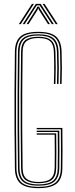

<svg xmlns="http://www.w3.org/2000/svg" viewBox="-20 -970 390 995"><path d="M179.2 5Q114.5 5 86.2 -19Q58 -43 57.2 -98Q55.8 -206 55.2 -303Q54.8 -400 55.2 -497Q55.8 -594 57.2 -702Q58 -757.2 86 -781.1Q114 -805 178.2 -805Q242.5 -805 270.1 -780.8Q297.8 -756.5 299.2 -702Q300.8 -654 300.8 -618.9Q300.8 -583.8 299.2 -535H291.2Q292.8 -582.2 292.8 -618.5Q292.8 -654.8 291.2 -702Q289.8 -753.8 263.6 -776.1Q237.5 -798.5 178.2 -798.5Q118.5 -798.5 92.2 -776.1Q66 -753.8 65.2 -702Q63.8 -594 63.2 -497Q62.8 -400 63.2 -303Q63.8 -206 65.2 -98Q66 -46.2 92.5 -23.9Q119 -1.5 179.2 -1.5Q240.8 -1.5 267.6 -23.9Q294.5 -46.2 295.2 -98Q295.8 -128 295.9 -156.6Q296 -185.2 295.9 -219.4Q295.8 -253.5 295.2 -300H170.2V-307H303.2Q304 -235 304 -189.4Q304 -143.8 303.2 -98Q302.5 -43 273.8 -19Q245 5 179.2 5ZM179.2 -7.8Q123.5 -7.8 98.8 -28.8Q74 -49.8 73.2 -98Q71.8 -206 71.2 -303Q70.8 -400 71.2 -497Q71.8 -594 73.2 -702Q74 -750.5 98.5 -771.4Q123 -792.2 178.2 -792.2Q233.2 -792.2 257.5 -771.4Q281.8 -750.5 283.2 -702Q284.8 -654.8 284.8 -618.1Q284.8 -581.5 283.2 -535H275.2Q276.8 -581.5 276.8 -617.9Q276.8 -654.2 275.2 -701Q273.8 -746.5 251.2 -766.1Q228.8 -785.8 178.2 -785.8Q127.8 -785.8 104.9 -766.6Q82 -747.5 81.2 -702Q79.8 -594 79.2 -497Q78.8 -400 79.2 -303Q79.8 -206 81.2 -98Q82 -51.8 105.6 -33Q129.2 -14.2 179.2 -14.2Q232.2 -14.2 255.4 -33.8Q278.5 -53.2 279.2 -98Q280 -140.8 280 -182.5Q280 -224.2 279.2 -286H170.2V-293H287.2Q288 -228.5 288 -185Q288 -141.5 287.2 -98Q286.5 -49.8 261.5 -28.8Q236.5 -7.8 179.2 -7.8ZM179.2 -20.5Q135 -20.5 112.4 -37.4Q89.8 -54.2 89.2 -98Q88 -188.5 87.4 -283.4Q86.8 -378.2 87.1 -482Q87.5 -585.8 89.2 -702Q89.8 -746 112.2 -762.8Q134.8 -779.5 178.2 -779.5Q224.5 -779.5 245.1 -761.2Q265.8 -743 267.2 -701Q268.8 -656 268.8 -618.5Q268.8 -581 267.2 -535H259.2Q260.5 -572.8 260.8 -598.2Q261 -623.8 260.6 -647Q260.2 -670.2 259.2 -701.5Q258.2 -738.8 240.1 -755.9Q222 -773 178.2 -773Q139 -773 118.4 -757.5Q97.8 -742 97.2 -701Q96 -606 95.4 -503.9Q94.8 -401.8 95.2 -299Q95.8 -196.2 97.2 -99Q97.8 -57.5 118.9 -42.2Q140 -27 179.2 -27Q223.5 -27 243 -43.8Q262.5 -60.5 263.2 -99Q264 -137.2 264 -177.6Q264 -218 263.2 -272H170.2V-279H271.2Q272 -221.2 272 -179.6Q272 -138 271.2 -98Q270.5 -56.5 249.1 -38.5Q227.8 -20.5 179.2 -20.5ZM77.8 -845 145.8 -950H155.8L87.8 -845ZM97.8 -845 165.8 -950H190.8L258.8 -845H248.8L195.2 -927.5L185.2 -942.5H171.2L161 -927.5L107.8 -845ZM117.8 -845 167.5 -922.8 174.2 -935.8H182.2L189.2 -922.8L238.8 -845H228.8L182 -918.2L179.2 -926H177.2L174.5 -918.2L127.8 -845ZM268.8 -845 200.8 -950H210.8L278.8 -845Z"/></svg>

Font: Big Shoulders Inline Text Thin Thin
Style: Regular
Weight: 250
Version: Version 2.002